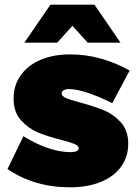

<svg xmlns="http://www.w3.org/2000/svg" viewBox="-20 -789 592 819"><path d="M274 -409Q260 -409 251.5 -404Q243 -399 243 -391Q243 -379 261 -371Q279 -363 321 -352Q380 -336 422 -319Q464 -302 495.5 -267Q527 -232 527 -176Q527 -120 496.5 -78Q466 -36 410 -13Q354 10 279 10Q126 10 12 -68L80 -208Q190 -140 282 -140Q298 -140 307 -144.5Q316 -149 316 -156Q316 -167 298.5 -174.5Q281 -182 242 -192Q183 -207 142 -224Q101 -241 69.5 -276Q38 -311 38 -368Q38 -425 68 -467.5Q98 -510 152.5 -533.5Q207 -557 279 -557Q410 -557 533 -488L459 -349Q337 -409 274 -409ZM494 -607H354L289 -679L224 -607H84L195 -769H383Z"/></svg>

Font: Gontserrat Black
Style: Regular
Weight: 900
Designer: Julieta Ulanovsky
Foundry: Julieta Ulanovsky
Version: Version 6.001